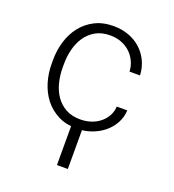

<svg xmlns="http://www.w3.org/2000/svg" viewBox="-136 -644 873 965"><g transform="rotate(20 300.0 -161.0)"><path d="M308.6 -39.6Q337.9 -39.6 364.5 -48.1Q391.1 -56.6 411.6 -72.8Q432.1 -88.9 445.1 -111.6Q458 -134.3 460 -163.1H516.1Q514.2 -125.5 496.6 -93.8Q479 -62 450.7 -39.1Q422.4 -16.1 385.7 -3.2Q349.1 9.8 308.6 9.8Q250.5 9.8 207.5 -12.2Q164.6 -34.2 136 -70.8Q107.4 -107.4 93 -155Q78.6 -202.6 78.6 -253.9V-274.4Q78.6 -325.7 93 -373.3Q107.4 -420.9 136 -457.5Q164.6 -494.1 207.5 -516.1Q250.5 -538.1 308.1 -538.1Q352.1 -538.1 389.4 -524.2Q426.8 -510.3 454.3 -485.1Q481.9 -460 498 -425.5Q514.2 -391.1 516.1 -350.1H460Q458.5 -379.9 446.3 -405.3Q434.1 -430.7 414.1 -449.2Q394 -467.8 366.9 -478Q339.8 -488.3 308.1 -488.3Q262.2 -488.3 229.7 -469.7Q197.3 -451.2 176.8 -420.9Q156.2 -390.6 146.7 -352.3Q137.2 -314 137.2 -274.4V-253.9Q137.2 -213.9 146.7 -175.3Q156.2 -136.7 176.8 -106.7Q197.3 -76.7 229.7 -58.1Q262.2 -39.6 308.6 -39.6ZM335.9 215.8H277.8V-12.7H335.9Z"/></g></svg>

Font: Roboto Mono Light
Style: Regular
Weight: 300
Designer: Google
Version: Version 2.000985; 2015; ttfautohint (v1.3)